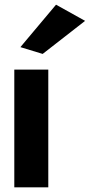

<svg xmlns="http://www.w3.org/2000/svg" viewBox="-20 -789 390 819"><path d="M67 -588 162 -559 343 -700 219 -769ZM186 10V-492H41V10Z"/></svg>

Font: Bluebird
Style: SfBdExt
Weight: 700
Designer: Jasper
Foundry: Cannot Into Space Fonts
Version: Version 0.98